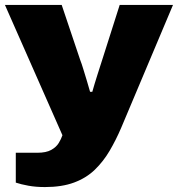

<svg xmlns="http://www.w3.org/2000/svg" viewBox="-20 -548 721 778"><path d="M162 210Q125 210 95 204.5Q65 199 44 192V71H131Q167 71 187.5 59.5Q208 48 218 31.5Q228 15 233 0L0 -528H230L305 -305Q311 -290 318 -266.5Q325 -243 332.5 -219Q340 -195 345 -176H354Q358 -190 363 -207Q368 -224 374 -242.5Q380 -261 385 -277Q390 -293 394 -305L465 -528H681L471 -30Q450 19 424.5 62.5Q399 106 364.5 139.5Q330 173 280.5 191.5Q231 210 162 210Z"/></svg>

Font: Archivo SemiBold SemiExpanded Black
Style: Regular
Weight: 900
Width: 6
Version: Version 2.001